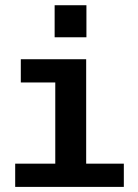

<svg xmlns="http://www.w3.org/2000/svg" viewBox="-20 -732 540 752"><path d="M39.5 0V-91H196.5V-409H61.5V-500H317.5V-91H465V0ZM194 -711.5H318.5V-586H194Z"/></svg>

Font: Trispace Thin Medium
Style: Regular
Weight: 500
Version: Version 1.210